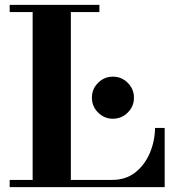

<svg xmlns="http://www.w3.org/2000/svg" viewBox="-20 -774 721 794"><path d="M20 0V-30H443Q499.3 -30 538.2 -60Q577 -90 598.6 -138.9Q620.1 -187.9 621.3 -245H661V0ZM115 -15V-754H273V-15ZM20 -724V-754H391V-724ZM446.8 -283Q411 -283 385.5 -308.7Q360 -334.3 360 -370.2Q360 -406 385.7 -431.5Q411.3 -457 447.2 -457Q483 -457 508.5 -431.3Q534 -405.7 534 -369.8Q534 -334 508.3 -308.5Q482.7 -283 446.8 -283Z"/></svg>

Font: Libre Bodoni
Style: Regular
Weight: 400
Designer: Pablo Impallari, Rodrigo Fuenzalida
Foundry: Impallari Type
Version: Version 2.005;gftools[0.9.23]